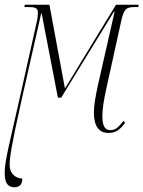

<svg xmlns="http://www.w3.org/2000/svg" viewBox="-46 -556 609 816"><path d="M15 240C37 240 49 227 49 203C20 202 -5 181 -5 147C-5 114 1 69 44 -123L129 -499H131L200 -141H214L438 -506H441L370 -193C360 -147 353 -108 353 -78C353 -19 375 9 415 9C448 9 464 -6 486 -34L479 -42C456 -15 447 -3 422 -3C398 -3 389 -24 389 -64C389 -94 396 -133 404 -171L469 -466C481 -520 491 -526 529 -526H542L543 -536H447L230 -180L164 -536H59L58 -526H72C103 -526 115 -523 115 -502C115 -492 114 -479 110 -462L35 -127C-9 67 -26 130 -26 179C-26 218 -15 240 15 240Z"/></svg>

Font: Noto Serif Display ExtraCondensed ExtraLight
Style: Italic
Weight: 200
Width: 2
Italic angle: -12°
Designer: Monotype Design Team
Foundry: Monotype Imaging Inc.
Version: Version 2.009